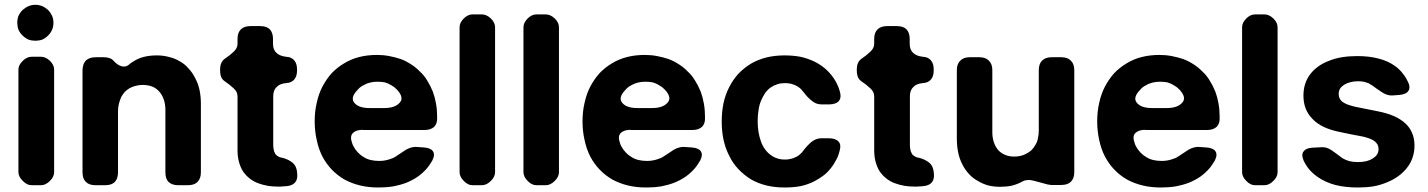

<svg xmlns="http://www.w3.org/2000/svg" viewBox="-20 -790 6093 819"><path d="M185.5 -747.1Q185.5 -747.1 185.5 -747.1Q196.3 -735.4 202.1 -722.7Q208 -709 208 -693.4Q208 -676.8 202.1 -663.1Q196.3 -649.4 185.5 -638.7Q173.8 -627 160.2 -621.1Q146.5 -616.2 130.9 -616.2Q115.2 -616.2 101.6 -621.1Q87.9 -627 76.2 -638.7Q64.5 -649.4 58.6 -664.1Q53.7 -677.7 53.7 -693.4Q53.7 -709 58.6 -721.7Q64.5 -735.4 76.2 -747.1Q87.9 -757.8 101.6 -763.7Q115.2 -769.5 130.9 -769.5Q146.5 -769.5 160.2 -763.7Q173.8 -757.8 185.5 -747.1ZM58.6 -493.2Q58.6 -512.7 77.1 -530.3Q94.7 -547.9 114.3 -547.9Q125 -547.9 134.8 -547.9Q145.5 -547.9 155.3 -547.9Q174.8 -547.9 193.4 -530.3Q210.9 -512.7 210.9 -493.2Q210.9 -383.8 210.9 -274.4Q210.9 -165 210.9 -55.7Q210.9 -36.1 193.4 -18.6Q174.8 0 155.3 0Q145.5 0 134.8 0Q125 0 114.3 0Q94.7 0 77.1 -18.6Q58.6 -36.1 58.6 -55.7Q58.6 -165 58.6 -274.4Q58.6 -383.8 58.6 -493.2Z M544.9 -525.4Q566.4 -540 591.8 -546.9Q618.2 -553.7 648.4 -553.7Q676.8 -553.7 701.2 -546.9Q726.6 -541 747.1 -528.3Q768.6 -516.6 784.2 -498Q800.8 -480.5 812.5 -457Q825.2 -433.6 831.1 -406.2Q836.9 -378.9 836.9 -347.7Q836.9 -250 836.9 -54.7Q836.9 -28.3 822.3 -13.7Q808.6 0 781.2 0Q767.6 0 740.2 0Q713.9 0 699.2 -13.7Q685.5 -27.3 685.5 -54.7Q685.5 -143.6 685.5 -321.3Q685.5 -345.7 678.7 -365.2Q671.9 -385.7 659.2 -399.4Q646.5 -414.1 628.9 -420.9Q610.4 -427.7 587.9 -427.7Q572.3 -427.7 558.6 -423.8Q545.9 -420.9 533.2 -414.1Q521.5 -407.2 512.7 -398.4Q503.9 -388.7 497.1 -376Q491.2 -363.3 487.3 -347.7Q483.4 -333 483.4 -315.4Q483.4 -228.5 483.4 -54.7Q483.4 -28.3 469.7 -13.7Q456.1 0 428.7 0Q415 0 387.7 0Q360.4 0 346.7 -13.7Q332 -27.3 332 -54.7Q332 -200.2 332 -491.2Q333 -518.6 346.7 -532.2Q361.3 -545.9 388.7 -545.9Q399.4 -545.9 421.9 -545.9Q436.5 -545.9 447.3 -542Q457 -539.1 463.9 -531.2Q480.5 -512.7 497.1 -507.8Q514.6 -502 531.2 -514.6Q531.2 -515.6 531.2 -515.6Q534.2 -518.6 538.1 -520.5Q541 -523.4 544.9 -525.4Z M1200.2 -435.5Q1200.2 -435.5 1201.2 -435.5Q1173.8 -433.6 1160.2 -418.9Q1145.5 -405.3 1145.5 -379.9Q1145.5 -310.5 1145.5 -170.9Q1145.5 -160.2 1147.5 -152.3Q1148.4 -143.6 1152.3 -137.7Q1154.3 -131.8 1159.2 -127.9Q1164.1 -124 1169.9 -121.1Q1171.9 -120.1 1173.8 -119.1Q1176.8 -119.1 1178.7 -118.2Q1203.1 -113.3 1221.7 -100.6Q1240.2 -88.9 1245.1 -67.4Q1245.1 -65.4 1246.1 -64.5Q1246.1 -63.5 1246.1 -62.5Q1248 -52.7 1248 -43.9Q1249 -28.3 1242.2 -16.6Q1231.4 1 1204.1 3.9Q1197.3 3.9 1190.4 4.9Q1183.6 5.9 1175.8 5.9Q1169.9 5.9 1165 5.9Q1143.6 5.9 1124 2.9Q1100.6 -1 1080.1 -8.8Q1059.6 -16.6 1043 -30.3Q1027.3 -43 1015.6 -60.5Q1004.9 -78.1 999 -100.6Q993.2 -122.1 993.2 -149.4Q993.2 -225.6 993.2 -378.9Q993.2 -399.4 975.6 -414.1Q959 -429.7 938.5 -443.4Q928.7 -450.2 923.8 -460.9Q918.9 -472.7 918.9 -489.3Q918.9 -490.2 918.9 -493.2Q918.9 -509.8 923.8 -520.5Q928.7 -532.2 938.5 -539.1Q959 -552.7 975.6 -568.4Q993.2 -584 993.2 -603.5Q993.2 -610.4 993.2 -624Q993.2 -651.4 1007.8 -665Q1021.5 -678.7 1048.8 -678.7Q1062.5 -678.7 1089.8 -678.7Q1117.2 -678.7 1130.9 -665Q1144.5 -650.4 1144.5 -624Q1144.5 -617.2 1144.5 -603.5Q1144.5 -578.1 1159.2 -564.5Q1173.8 -550.8 1200.2 -547.9Q1223.6 -546.9 1235.4 -532.2Q1247.1 -518.6 1247.1 -493.2Q1247.1 -492.2 1247.1 -490.2Q1247.1 -464.8 1235.4 -451.2Q1223.6 -436.5 1200.2 -435.5Z M1527.3 -235.4Q1528.3 -235.4 1528.3 -236.3Q1499 -236.3 1485.4 -222.7Q1471.7 -209 1481.4 -181.6Q1483.4 -176.8 1484.4 -172.9Q1486.3 -168.9 1488.3 -165Q1496.1 -150.4 1506.8 -139.6Q1517.6 -127.9 1531.2 -120.1Q1544.9 -111.3 1561.5 -107.4Q1578.1 -103.5 1597.7 -103.5Q1610.4 -103.5 1621.1 -105.5Q1632.8 -107.4 1643.6 -111.3Q1650.4 -113.3 1657.2 -116.2Q1663.1 -119.1 1668.9 -123Q1688.5 -136.7 1711.9 -151.4Q1736.3 -165 1757.8 -163.1Q1764.6 -163.1 1772.5 -162.1Q1780.3 -162.1 1787.1 -161.1Q1816.4 -159.2 1826.2 -145.5Q1836.9 -130.9 1824.2 -105.5Q1818.4 -95.7 1812.5 -86.9Q1806.6 -78.1 1798.8 -69.3Q1782.2 -50.8 1761.7 -36.1Q1740.2 -21.5 1713.9 -10.7Q1688.5 -1 1658.2 4.9Q1627.9 9.8 1594.7 9.8Q1551.8 9.8 1515.6 1Q1479.5 -7.8 1449.2 -24.4Q1418.9 -42 1395.5 -66.4Q1372.1 -90.8 1355.5 -122.1Q1338.9 -154.3 1331.1 -192.4Q1322.3 -230.5 1322.3 -272.5Q1322.3 -314.5 1331.1 -351.6Q1338.9 -388.7 1355.5 -420.9Q1372.1 -452.1 1394.5 -477.5Q1418 -502 1447.3 -519.5Q1477.5 -538.1 1512.7 -546.9Q1547.9 -555.7 1587.9 -555.7Q1615.2 -555.7 1640.6 -550.8Q1666 -545.9 1689.5 -538.1Q1712.9 -529.3 1733.4 -515.6Q1753.9 -502.9 1770.5 -485.4Q1789.1 -468.8 1801.8 -447.3Q1815.4 -425.8 1826.2 -399.4Q1835 -376 1839.8 -348.6Q1844.7 -321.3 1844.7 -291Q1844.7 -289.1 1844.7 -288.1Q1845.7 -262.7 1832 -249Q1817.4 -235.4 1790 -235.4Q1724.6 -235.4 1659.2 -235.4Q1592.8 -235.4 1527.3 -235.4ZM1504.9 -406.2Q1504.9 -406.2 1504.9 -406.2Q1472.7 -373 1492.2 -350.6Q1510.7 -329.1 1555.7 -329.1Q1577.1 -329.1 1619.1 -329.1Q1665 -329.1 1684.6 -351.6Q1705.1 -373 1673.8 -407.2Q1668 -413.1 1662.1 -418Q1655.3 -422.9 1648.4 -426.8Q1635.7 -434.6 1622.1 -438.5Q1607.4 -441.4 1589.8 -441.4Q1572.3 -441.4 1557.6 -437.5Q1542 -433.6 1529.3 -425.8Q1521.5 -421.9 1515.6 -417Q1509.8 -412.1 1504.9 -406.2Z M1940.4 -673.8Q1940.4 -693.4 1958 -710.9Q1975.6 -728.5 1995.1 -728.5Q2005.9 -728.5 2015.6 -728.5Q2026.4 -728.5 2036.1 -728.5Q2055.7 -728.5 2074.2 -710.9Q2091.8 -693.4 2091.8 -673.8Q2091.8 -518.6 2091.8 -364.3Q2091.8 -210 2091.8 -55.7Q2091.8 -36.1 2074.2 -18.6Q2055.7 0 2036.1 0Q2026.4 0 2015.6 0Q2005.9 0 1995.1 0Q1975.6 0 1958 -18.6Q1940.4 -36.1 1940.4 -55.7Q1940.4 -210 1940.4 -364.3Q1940.4 -518.6 1940.4 -673.8Z M2212.9 -673.8Q2212.9 -693.4 2230.5 -710.9Q2248 -728.5 2267.6 -728.5Q2278.3 -728.5 2288.1 -728.5Q2298.8 -728.5 2308.6 -728.5Q2328.1 -728.5 2346.7 -710.9Q2364.3 -693.4 2364.3 -673.8Q2364.3 -518.6 2364.3 -364.3Q2364.3 -210 2364.3 -55.7Q2364.3 -36.1 2346.7 -18.6Q2328.1 0 2308.6 0Q2298.8 0 2288.1 0Q2278.3 0 2267.6 0Q2248 0 2230.5 -18.6Q2212.9 -36.1 2212.9 -55.7Q2212.9 -210 2212.9 -364.3Q2212.9 -518.6 2212.9 -673.8Z M2669.9 -235.4Q2670.9 -235.4 2670.9 -236.3Q2641.6 -236.3 2627.9 -222.7Q2614.3 -209 2624 -181.6Q2626 -176.8 2627 -172.9Q2628.9 -168.9 2630.9 -165Q2638.7 -150.4 2649.4 -139.6Q2660.2 -127.9 2673.8 -120.1Q2687.5 -111.3 2704.1 -107.4Q2720.7 -103.5 2740.2 -103.5Q2752.9 -103.5 2763.7 -105.5Q2775.4 -107.4 2786.1 -111.3Q2793 -113.3 2799.8 -116.2Q2805.7 -119.1 2811.5 -123Q2831.1 -136.7 2854.5 -151.4Q2878.9 -165 2900.4 -163.1Q2907.2 -163.1 2915 -162.1Q2922.9 -162.1 2929.7 -161.1Q2959 -159.2 2968.8 -145.5Q2979.5 -130.9 2966.8 -105.5Q2960.9 -95.7 2955.1 -86.9Q2949.2 -78.1 2941.4 -69.3Q2924.8 -50.8 2904.3 -36.1Q2882.8 -21.5 2856.4 -10.7Q2831.1 -1 2800.8 4.9Q2770.5 9.8 2737.3 9.8Q2694.3 9.8 2658.2 1Q2622.1 -7.8 2591.8 -24.4Q2561.5 -42 2538.1 -66.4Q2514.6 -90.8 2498 -122.1Q2481.4 -154.3 2473.6 -192.4Q2464.8 -230.5 2464.8 -272.5Q2464.8 -314.5 2473.6 -351.6Q2481.4 -388.7 2498 -420.9Q2514.6 -452.1 2537.1 -477.5Q2560.5 -502 2589.8 -519.5Q2620.1 -538.1 2655.3 -546.9Q2690.4 -555.7 2730.5 -555.7Q2757.8 -555.7 2783.2 -550.8Q2808.6 -545.9 2832 -538.1Q2855.5 -529.3 2876 -515.6Q2896.5 -502.9 2913.1 -485.4Q2931.6 -468.8 2944.3 -447.3Q2958 -425.8 2968.8 -399.4Q2977.5 -376 2982.4 -348.6Q2987.3 -321.3 2987.3 -291Q2987.3 -289.1 2987.3 -288.1Q2988.3 -262.7 2974.6 -249Q2960 -235.4 2932.6 -235.4Q2867.2 -235.4 2801.8 -235.4Q2735.4 -235.4 2669.9 -235.4ZM2647.5 -406.2Q2647.5 -406.2 2647.5 -406.2Q2615.2 -373 2634.8 -350.6Q2653.3 -329.1 2698.2 -329.1Q2719.7 -329.1 2761.7 -329.1Q2807.6 -329.1 2827.1 -351.6Q2847.7 -373 2816.4 -407.2Q2810.5 -413.1 2804.7 -418Q2797.9 -422.9 2791 -426.8Q2778.3 -434.6 2764.6 -438.5Q2750 -441.4 2732.4 -441.4Q2714.8 -441.4 2700.2 -437.5Q2684.6 -433.6 2671.9 -425.8Q2664.1 -421.9 2658.2 -417Q2652.3 -412.1 2647.5 -406.2Z M3515.6 -200.2Q3543.9 -200.2 3556.6 -186.5Q3569.3 -172.9 3561.5 -146.5Q3557.6 -130.9 3551.8 -117.2Q3544.9 -103.5 3537.1 -90.8Q3521.5 -66.4 3501 -47.9Q3479.5 -30.3 3453.1 -16.6Q3426.8 -2.9 3395.5 3.9Q3363.3 9.8 3327.1 9.8Q3285.2 9.8 3249 1Q3212.9 -7.8 3182.6 -25.4Q3153.3 -43.9 3129.9 -68.4Q3106.4 -92.8 3090.8 -125Q3074.2 -157.2 3066.4 -193.4Q3058.6 -229.5 3058.6 -271.5Q3058.6 -313.5 3066.4 -350.6Q3074.2 -386.7 3090.8 -418.9Q3107.4 -451.2 3129.9 -475.6Q3153.3 -500 3183.6 -518.6Q3213.9 -536.1 3249 -544.9Q3285.2 -553.7 3327.1 -553.7Q3362.3 -553.7 3393.6 -547.9Q3424.8 -541 3452.1 -528.3Q3478.5 -515.6 3500 -497.1Q3521.5 -478.5 3537.1 -455.1Q3545.9 -442.4 3551.8 -428.7Q3558.6 -415 3562.5 -399.4Q3565.4 -389.6 3565.4 -380.9Q3565.4 -367.2 3557.6 -358.4Q3544.9 -344.7 3516.6 -344.7Q3504.9 -344.7 3483.4 -344.7Q3460.9 -344.7 3442.4 -360.4Q3422.9 -376 3408.2 -396.5Q3405.3 -400.4 3402.3 -403.3Q3399.4 -407.2 3396.5 -410.2Q3382.8 -422.9 3366.2 -428.7Q3349.6 -435.5 3328.1 -435.5Q3310.5 -435.5 3295.9 -430.7Q3280.3 -425.8 3267.6 -417Q3253.9 -407.2 3244.1 -393.6Q3234.4 -378.9 3226.6 -361.3Q3218.8 -342.8 3215.8 -321.3Q3211.9 -298.8 3211.9 -273.4Q3211.9 -247.1 3215.8 -225.6Q3219.7 -203.1 3226.6 -184.6Q3233.4 -166 3244.1 -152.3Q3253.9 -138.7 3267.6 -128.9Q3280.3 -119.1 3295.9 -114.3Q3310.5 -109.4 3328.1 -109.4Q3341.8 -109.4 3353.5 -112.3Q3365.2 -115.2 3375 -120.1Q3385.7 -125 3393.6 -132.8Q3401.4 -139.6 3408.2 -149.4Q3422.9 -168.9 3441.4 -184.6Q3460.9 -200.2 3483.4 -200.2Q3491.2 -200.2 3499 -200.2Q3507.8 -200.2 3515.6 -200.2Z M3916 -435.5Q3916 -435.5 3917 -435.5Q3889.6 -433.6 3876 -418.9Q3861.3 -405.3 3861.3 -379.9Q3861.3 -310.5 3861.3 -170.9Q3861.3 -160.2 3863.3 -152.3Q3864.3 -143.6 3868.2 -137.7Q3870.1 -131.8 3875 -127.9Q3879.9 -124 3885.7 -121.1Q3887.7 -120.1 3889.6 -119.1Q3892.6 -119.1 3894.5 -118.2Q3918.9 -113.3 3937.5 -100.6Q3956.1 -88.9 3960.9 -67.4Q3960.9 -65.4 3961.9 -64.5Q3961.9 -63.5 3961.9 -62.5Q3963.9 -52.7 3963.9 -43.9Q3964.8 -28.3 3958 -16.6Q3947.3 1 3919.9 3.9Q3913.1 3.9 3906.2 4.9Q3899.4 5.9 3891.6 5.9Q3885.7 5.9 3880.9 5.9Q3859.4 5.9 3839.8 2.9Q3816.4 -1 3795.9 -8.8Q3775.4 -16.6 3758.8 -30.3Q3743.2 -43 3731.4 -60.5Q3720.7 -78.1 3714.8 -100.6Q3709 -122.1 3709 -149.4Q3709 -225.6 3709 -378.9Q3709 -399.4 3691.4 -414.1Q3674.8 -429.7 3654.3 -443.4Q3644.5 -450.2 3639.6 -460.9Q3634.8 -472.7 3634.8 -489.3Q3634.8 -490.2 3634.8 -493.2Q3634.8 -509.8 3639.6 -520.5Q3644.5 -532.2 3654.3 -539.1Q3674.8 -552.7 3691.4 -568.4Q3709 -584 3709 -603.5Q3709 -610.4 3709 -624Q3709 -651.4 3723.6 -665Q3737.3 -678.7 3764.6 -678.7Q3778.3 -678.7 3805.7 -678.7Q3833 -678.7 3846.7 -665Q3860.4 -650.4 3860.4 -624Q3860.4 -617.2 3860.4 -603.5Q3860.4 -578.1 3875 -564.5Q3889.6 -550.8 3916 -547.9Q3939.5 -546.9 3951.2 -532.2Q3962.9 -518.6 3962.9 -493.2Q3962.9 -492.2 3962.9 -490.2Q3962.9 -464.8 3951.2 -451.2Q3939.5 -436.5 3916 -435.5Z M4453.1 -2.9Q4453.1 -2.9 4453.1 -2Q4422.9 -9.8 4391.6 -18.6Q4360.4 -27.3 4338.9 -14.6Q4319.3 -3.9 4295.9 2Q4273.4 6.8 4246.1 6.8Q4218.8 6.8 4195.3 1Q4170.9 -5.9 4150.4 -18.6Q4128.9 -30.3 4113.3 -47.9Q4096.7 -65.4 4085 -88.9Q4073.2 -111.3 4067.4 -138.7Q4061.5 -167 4061.5 -198.2Q4061.5 -295.9 4061.5 -490.2Q4061.5 -517.6 4076.2 -531.2Q4089.8 -545.9 4116.2 -545.9Q4129.9 -545.9 4157.2 -545.9Q4184.6 -545.9 4198.2 -531.2Q4212.9 -517.6 4212.9 -490.2Q4212.9 -402.3 4212.9 -225.6Q4212.9 -202.1 4219.7 -182.6Q4225.6 -164.1 4238.3 -149.4Q4251 -135.7 4268.6 -128.9Q4285.2 -122.1 4306.6 -122.1Q4320.3 -122.1 4333 -125Q4346.7 -127.9 4358.4 -134.8Q4370.1 -140.6 4379.9 -149.4Q4389.6 -159.2 4396.5 -171.9Q4404.3 -183.6 4407.2 -199.2Q4411.1 -214.8 4411.1 -232.4Q4411.1 -318.4 4411.1 -490.2Q4411.1 -517.6 4424.8 -531.2Q4439.5 -545.9 4465.8 -545.9Q4479.5 -545.9 4506.8 -545.9Q4534.2 -545.9 4547.9 -531.2Q4562.5 -517.6 4562.5 -490.2Q4562.5 -345.7 4562.5 -55.7Q4562.5 -29.3 4547.9 -14.6Q4534.2 -1 4506.8 -1Q4495.1 -1 4472.7 -1Q4466.8 -1 4461.9 -1Q4457 -2 4453.1 -2.9Z M4865.2 -235.4Q4866.2 -235.4 4866.2 -236.3Q4836.9 -236.3 4823.2 -222.7Q4809.6 -209 4819.3 -181.6Q4821.3 -176.8 4822.3 -172.9Q4824.2 -168.9 4826.2 -165Q4834 -150.4 4844.7 -139.6Q4855.5 -127.9 4869.1 -120.1Q4882.8 -111.3 4899.4 -107.4Q4916 -103.5 4935.5 -103.5Q4948.2 -103.5 4959 -105.5Q4970.7 -107.4 4981.4 -111.3Q4988.3 -113.3 4995.1 -116.2Q5001 -119.1 5006.8 -123Q5026.4 -136.7 5049.8 -151.4Q5074.2 -165 5095.7 -163.1Q5102.5 -163.1 5110.4 -162.1Q5118.2 -162.1 5125 -161.1Q5154.3 -159.2 5164.1 -145.5Q5174.8 -130.9 5162.1 -105.5Q5156.2 -95.7 5150.4 -86.9Q5144.5 -78.1 5136.7 -69.3Q5120.1 -50.8 5099.6 -36.1Q5078.1 -21.5 5051.8 -10.7Q5026.4 -1 4996.1 4.9Q4965.8 9.8 4932.6 9.8Q4889.6 9.8 4853.5 1Q4817.4 -7.8 4787.1 -24.4Q4756.8 -42 4733.4 -66.4Q4710 -90.8 4693.4 -122.1Q4676.8 -154.3 4668.9 -192.4Q4660.2 -230.5 4660.2 -272.5Q4660.2 -314.5 4668.9 -351.6Q4676.8 -388.7 4693.4 -420.9Q4710 -452.1 4732.4 -477.5Q4755.9 -502 4785.2 -519.5Q4815.4 -538.1 4850.6 -546.9Q4885.7 -555.7 4925.8 -555.7Q4953.1 -555.7 4978.5 -550.8Q5003.9 -545.9 5027.3 -538.1Q5050.8 -529.3 5071.3 -515.6Q5091.8 -502.9 5108.4 -485.4Q5127 -468.8 5139.6 -447.3Q5153.3 -425.8 5164.1 -399.4Q5172.9 -376 5177.7 -348.6Q5182.6 -321.3 5182.6 -291Q5182.6 -289.1 5182.6 -288.1Q5183.6 -262.7 5169.9 -249Q5155.3 -235.4 5127.9 -235.4Q5062.5 -235.4 4997.1 -235.4Q4930.7 -235.4 4865.2 -235.4ZM4842.8 -406.2Q4842.8 -406.2 4842.8 -406.2Q4810.5 -373 4830.1 -350.6Q4848.6 -329.1 4893.6 -329.1Q4915 -329.1 4957 -329.1Q5002.9 -329.1 5022.5 -351.6Q5043 -373 5011.7 -407.2Q5005.9 -413.1 5000 -418Q4993.2 -422.9 4986.3 -426.8Q4973.6 -434.6 4960 -438.5Q4945.3 -441.4 4927.7 -441.4Q4910.2 -441.4 4895.5 -437.5Q4879.9 -433.6 4867.2 -425.8Q4859.4 -421.9 4853.5 -417Q4847.7 -412.1 4842.8 -406.2Z M5278.3 -673.8Q5278.3 -693.4 5295.9 -710.9Q5313.5 -728.5 5333 -728.5Q5343.8 -728.5 5353.5 -728.5Q5364.3 -728.5 5374 -728.5Q5393.6 -728.5 5412.1 -710.9Q5429.7 -693.4 5429.7 -673.8Q5429.7 -518.6 5429.7 -364.3Q5429.7 -210 5429.7 -55.7Q5429.7 -36.1 5412.1 -18.6Q5393.6 0 5374 0Q5364.3 0 5353.5 0Q5343.8 0 5333 0Q5313.5 0 5295.9 -18.6Q5278.3 -36.1 5278.3 -55.7Q5278.3 -210 5278.3 -364.3Q5278.3 -518.6 5278.3 -673.8Z M5985.4 -441.4Q5986.3 -441.4 5986.3 -440.4Q5998 -415 5986.3 -400.4Q5975.6 -386.7 5946.3 -384.8Q5939.5 -383.8 5932.6 -383.8Q5925.8 -382.8 5918 -382.8Q5897.5 -381.8 5875 -396.5Q5852.5 -411.1 5833 -425.8Q5830.1 -427.7 5826.2 -429.7Q5822.3 -432.6 5818.4 -434.6Q5808.6 -438.5 5796.9 -441.4Q5786.1 -443.4 5773.4 -443.4Q5754.9 -443.4 5740.2 -439.5Q5725.6 -435.5 5713.9 -428.7Q5702.1 -420.9 5696.3 -412.1Q5690.4 -402.3 5690.4 -389.6Q5690.4 -379.9 5693.4 -372.1Q5697.3 -363.3 5705.1 -356.4Q5712.9 -350.6 5726.6 -344.7Q5740.2 -339.8 5758.8 -335Q5783.2 -330.1 5807.6 -325.2Q5832 -320.3 5856.4 -315.4Q5896.5 -307.6 5925.8 -294.9Q5956.1 -281.2 5974.6 -263.7Q5994.1 -246.1 6003.9 -221.7Q6013.7 -198.2 6013.7 -168.9Q6013.7 -142.6 6005.9 -119.1Q5998 -94.7 5982.4 -75.2Q5966.8 -54.7 5945.3 -39.1Q5923.8 -23.4 5897.5 -12.7Q5870.1 -1 5838.9 4.9Q5807.6 9.8 5772.5 9.8Q5718.8 9.8 5675.8 -1Q5632.8 -12.7 5600.6 -35.2Q5581.1 -48.8 5565.4 -66.4Q5550.8 -84 5541 -104.5Q5535.2 -118.2 5535.2 -127.9Q5535.2 -137.7 5541 -144.5Q5551.8 -159.2 5581.1 -160.2Q5589.8 -161.1 5599.6 -161.1Q5609.4 -162.1 5619.1 -162.1Q5639.6 -163.1 5661.1 -148.4Q5683.6 -132.8 5702.1 -118.2Q5703.1 -117.2 5704.1 -117.2Q5705.1 -116.2 5706.1 -115.2Q5719.7 -107.4 5736.3 -102.5Q5752.9 -98.6 5772.5 -98.6Q5792 -98.6 5808.6 -102.5Q5824.2 -106.4 5835.9 -114.3Q5848.6 -122.1 5854.5 -131.8Q5860.4 -141.6 5860.4 -154.3Q5860.4 -164.1 5856.4 -172.9Q5851.6 -180.7 5843.8 -187.5Q5835 -194.3 5821.3 -199.2Q5808.6 -204.1 5791 -208Q5767.6 -211.9 5744.1 -216.8Q5720.7 -221.7 5697.3 -226.6Q5657.2 -234.4 5627.9 -248Q5598.6 -261.7 5579.1 -282.2Q5559.6 -301.8 5549.8 -326.2Q5540 -351.6 5540 -381.8Q5540 -408.2 5546.9 -430.7Q5553.7 -453.1 5568.4 -472.7Q5582 -491.2 5602.5 -505.9Q5622.1 -520.5 5648.4 -530.3Q5673.8 -541 5704.1 -545.9Q5734.4 -550.8 5769.5 -550.8Q5821.3 -550.8 5861.3 -540Q5902.3 -529.3 5931.6 -507.8Q5950.2 -494.1 5962.9 -477.5Q5976.6 -460.9 5985.4 -441.4Z"/></svg>

Font: DeepSea
Style: Bold
Weight: 700
Designer: Stem
Version: Version 3.019;git-0a5106e0b